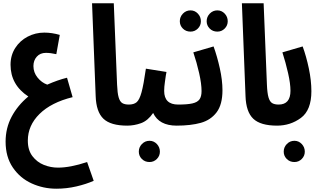

<svg xmlns="http://www.w3.org/2000/svg" viewBox="-20 -758 1961 1166"><path d="M549 340Q504 360 444.5 374Q385 388 322 388Q243 388 172.5 356Q102 324 58 259.5Q14 195 14 102Q14 20 50.5 -49Q87 -118 152 -172Q44 -243 44 -365Q44 -422 72.5 -466.5Q101 -511 148 -535.5Q195 -560 249 -560Q295 -560 343 -546L322 -429Q287 -437 259 -437Q224 -437 203.5 -414Q183 -391 183 -357Q183 -318 208 -287Q233 -256 267 -244Q330 -272 387 -286L421 -168Q291 -136 220 -66Q149 4 149 96Q149 154 177 190.5Q205 227 246.5 243.5Q288 260 332 260Q407 260 509 226Z M561 -175 539 -738H671L691 -244Q693 -193 700.5 -167Q708 -141 722.5 -132Q737 -123 763 -123Q793 -123 808.5 -106Q824 -89 824 -61Q824 -30 805.5 -12.5Q787 5 753 5Q652 5 608 -37Q564 -79 561 -175Z M1123 -61Q1123 -30 1105 -12.5Q1087 5 1053 5Q946 5 910 -72Q878 -25 836.5 -10Q795 5 752 5L762 -123Q793 -123 810 -137.5Q827 -152 839.5 -197.5Q852 -243 866 -341L991 -321Q989 -307 987 -299Q986 -291 981.5 -260.5Q977 -230 977 -206Q977 -123 1062 -123Q1091 -123 1107 -105.5Q1123 -88 1123 -61ZM823 163Q823 136 842 116.5Q861 97 888 97Q914 97 932.5 116.5Q951 136 951 163Q951 189 932.5 207.5Q914 226 888 226Q860 226 841.5 207.5Q823 189 823 163Z M1061 -123Q1118 -123 1148.5 -130Q1179 -137 1191.5 -154.5Q1204 -172 1204 -205Q1204 -249 1189.5 -313.5Q1175 -378 1154 -440L1277 -476Q1299 -415 1315 -343Q1331 -271 1331 -210Q1331 -123 1295.5 -76Q1260 -29 1199.5 -12Q1139 5 1051 5ZM1072 -629Q1072 -656 1091 -675.5Q1110 -695 1137 -695Q1163 -695 1181.5 -675.5Q1200 -656 1200 -629Q1200 -603 1181.5 -584.5Q1163 -566 1137 -566Q1109 -566 1090.5 -584.5Q1072 -603 1072 -629ZM1235 -629Q1235 -656 1254 -675.5Q1273 -695 1300 -695Q1326 -695 1344.5 -675.5Q1363 -656 1363 -629Q1363 -603 1344.5 -584.5Q1326 -566 1300 -566Q1272 -566 1253.5 -584.5Q1235 -603 1235 -629Z M1471 -175 1449 -738H1581L1601 -244Q1603 -193 1610.5 -167Q1618 -141 1632.5 -132Q1647 -123 1673 -123Q1703 -123 1718.5 -106Q1734 -89 1734 -61Q1734 -30 1715.5 -12.5Q1697 5 1663 5Q1562 5 1518 -37Q1474 -79 1471 -175Z M1672 -123Q1744 -123 1744 -207Q1744 -250 1729.5 -314Q1715 -378 1695 -440L1818 -476Q1840 -416 1855.5 -342.5Q1871 -269 1871 -204Q1871 -89 1807.5 -42Q1744 5 1662 5ZM1703 163Q1703 136 1722 116.5Q1741 97 1768 97Q1794 97 1812.5 116.5Q1831 136 1831 163Q1831 189 1812.5 207.5Q1794 226 1768 226Q1740 226 1721.5 207.5Q1703 189 1703 163Z"/></svg>

Font: Noto Sans Arabic Cond
Style: Bold
Weight: 700
Width: 3
Designer: Nadine Chahine
Foundry: Monotype Imaging Inc.
Version: Version 1.001